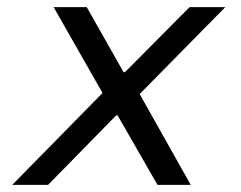

<svg xmlns="http://www.w3.org/2000/svg" viewBox="-20 -516 672 536"><path d="M14.3 0 266.2 -256.4 129.8 -496H222.2L324.9 -314.6H328.9L509.2 -496H608.9L369.9 -253.5L512.4 0H419.6L308.3 -193.9H304.3L114.3 0Z"/></svg>

Font: Atkinson Hyperlegible Mono ExtraLight
Style: Italic
Weight: 200
Italic angle: -12°
Monospace: yes
Designer: Elliott Scott, Megan Eiswerth, Linus Boman, Theodore Petrosky, Letters from Sweden
Foundry: Applied Design Works, Letters from Sweden
Version: Version 2.001